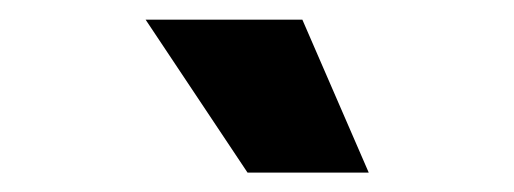

<svg xmlns="http://www.w3.org/2000/svg" viewBox="-20 -772 522 195"><path d="M127.9 -752H287.1L354.5 -596.7H231.4Z"/></svg>

Font: Pretendard GOV Black
Style: Regular
Weight: 900
Designer: Base glyphs from Inter by Rasmus Andersson; Hangeul glyphs from Noto Sans CJK(Source Han Sans) by Jang Soo-young and Kan
Foundry: Kil Hyung-jin
Version: Version 1.309